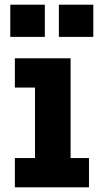

<svg xmlns="http://www.w3.org/2000/svg" viewBox="-20 -800 422 820"><path d="M281.5 -125H360V0H43.5V-125H129.5V-426H43.5V-551H281.5ZM24 -780H171.5V-642.5H24ZM231.5 -780H378.5V-642.5H231.5Z"/></svg>

Font: Hepta Slab
Style: Bold
Weight: 700
Designer: Michael LaGattuta
Foundry: Michael LaGattuta
Version: Version 1.100